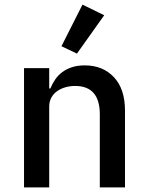

<svg xmlns="http://www.w3.org/2000/svg" viewBox="-20 -811 640 831"><path d="M313 -579 246 -611 337 -791 431 -745ZM84 0V-516H193V-428H198Q206 -448 218.5 -466.5Q231 -485 249 -498.5Q267 -512 291 -520Q315 -528 347 -528Q425 -528 473 -477Q521 -426 521 -332V0H412V-316Q412 -439 305 -439Q284 -439 264 -433.5Q244 -428 228 -417Q212 -406 202.5 -389Q193 -372 193 -350V0Z"/></svg>

Font: IBM Plex Mono Medium
Style: Regular
Weight: 500
Monospace: yes
Designer: Mike Abbink, Paul van der Laan, Pieter van Rosmalen
Foundry: Bold Monday
Version: Version 2.3